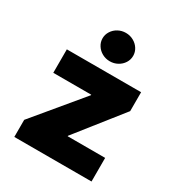

<svg xmlns="http://www.w3.org/2000/svg" viewBox="-179 -878 929 997"><g transform="rotate(30 286.0 -379.0)"><path d="M53.7 -102.5 290 -386.7V-389.6H62.5V-530.3H507.8V-417L292 -144.5V-141.6H516.6V0H53.7ZM194.3 -672.9Q194.3 -695.8 206.8 -715.3Q219.2 -734.9 240.2 -746.3Q261.2 -757.8 286.1 -757.8Q311 -757.8 332 -746.3Q353 -734.9 365.5 -715.3Q377.9 -695.8 377.9 -672.9Q377.9 -649.9 365.5 -630.4Q353 -610.8 332 -599.4Q311 -587.9 286.1 -587.9Q261.2 -587.9 240.2 -599.4Q219.2 -610.8 206.8 -630.4Q194.3 -649.9 194.3 -672.9Z"/></g></svg>

Font: Pretendard Std Black
Style: Regular
Weight: 900
Designer: Base glyphs from Inter by Rasmus Andersson; Hangeul glyphs from Noto Sans CJK(Source Han Sans) by Jang Soo-young and Kan
Foundry: Kil Hyung-jin
Version: Version 1.309